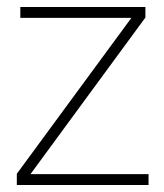

<svg xmlns="http://www.w3.org/2000/svg" viewBox="-20 -528 468 548"><path d="M28 0V-32L355 -477H38V-508H395V-478L67 -31H404V0Z"/></svg>

Font: IBM Plex Sans KR ExtraLight
Style: Regular
Weight: 200
Designer: Mike Abbink; Paul van der Laan; Pieter van Rosmalen; Wujin Sim; Chorong Kim; Dohee Lee;
Foundry: Sandoll Inc.
Version: Version 1.001